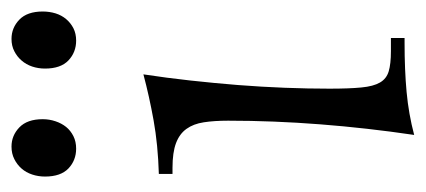

<svg xmlns="http://www.w3.org/2000/svg" viewBox="-216 -482 715 322"><g transform="rotate(-90 141.0 -321.5)"><path d="M176.8 -438Q170.9 -399.4 166.5 -359.4Q162.1 -319.3 158.9 -279.5Q155.8 -239.7 154.3 -200.9Q152.8 -162.1 152.8 -126Q152.8 -92.8 154.8 -72.5Q156.7 -52.2 163.1 -41.3Q169.4 -30.3 181.9 -26.6Q194.3 -22.9 215.8 -22.9H237.8V0H230Q184.1 0 147.2 3.4Q110.4 6.8 75.2 16.1Q86.9 -63 93 -141.6Q99.1 -220.2 99.1 -295.9Q99.1 -319.3 96.4 -336.7Q93.8 -354 85.4 -365.7Q77.1 -377.4 61.5 -383.3Q45.9 -389.2 20 -389.2H9.8V-412.1Q59.1 -413.6 99.6 -420.9Q140.1 -428.2 176.8 -438ZM52.2 -550.8Q32.7 -550.8 19 -563.7Q5.4 -576.7 5.4 -603Q5.4 -614.3 8.8 -624.5Q12.2 -634.8 18.8 -642.3Q25.4 -649.9 34.7 -654.5Q43.9 -659.2 55.7 -659.2Q74.2 -659.2 87.9 -646Q101.6 -632.8 101.6 -606.9Q101.6 -595.7 98.1 -585.4Q94.7 -575.2 88.6 -567.6Q82.5 -560.1 73.2 -555.4Q64 -550.8 52.2 -550.8ZM233.4 -550.8Q213.9 -550.8 200.2 -563.7Q186.5 -576.7 186.5 -603Q186.5 -614.3 189.9 -624.5Q193.4 -634.8 200 -642.3Q206.5 -649.9 215.6 -654.5Q224.6 -659.2 236.3 -659.2Q254.9 -659.2 268.6 -646Q282.2 -632.8 282.2 -606.9Q282.2 -595.7 279.1 -585.4Q275.9 -575.2 269.5 -567.6Q263.2 -560.1 254.2 -555.4Q245.1 -550.8 233.4 -550.8Z"/></g></svg>

Font: Simonetta
Style: Regular
Weight: 400
Version: Version 1.004